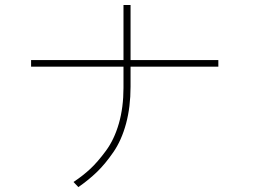

<svg xmlns="http://www.w3.org/2000/svg" viewBox="-20 -726 1040 769"><path d="M104.5 -459V-485.4H474.6V-706.1H502.9V-485.4H854.5V-459H502.9V-378.9Q502.9 -297.9 484.9 -231Q466.8 -164.1 434.1 -116.7Q401.4 -69.3 368.7 -37.6Q335.9 -5.9 293.9 23.4L274.4 2.9Q312.5 -22.5 341.8 -49.8Q371.1 -77.1 404.3 -122.1Q437.5 -167 456.1 -231.4Q474.6 -295.9 474.6 -374V-459Z"/></svg>

Font: Gothic A1 Thin
Style: Regular
Weight: 250
Designer: HanYang I&C Co.,Ltd.
Foundry: HanYang I&C Co.,Ltd.
Version: Version 2.50